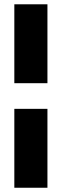

<svg xmlns="http://www.w3.org/2000/svg" viewBox="-20 -842 290 903"><path d="M203.1 41H47.4V-330.1H203.1ZM203.1 -450.7H47.4V-821.8H203.1Z"/></svg>

Font: Anton
Style: Regular
Weight: 400
Foundry: vernon adams
Version: Version 1.000